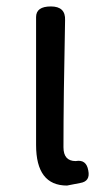

<svg xmlns="http://www.w3.org/2000/svg" viewBox="-20 -563 332 596"><path d="M182 -500Q177 -256 177 -106Q177 -63 215 -63Q248 -69 254 -34Q261 0 229 5L188 13Q92 13 92 -113V-510Q92 -543 138 -543Q184 -543 182 -500Z"/></svg>

Font: Swei Gothic CJK TC Regular
Style: Regular
Weight: 400
Version: Version 2.129